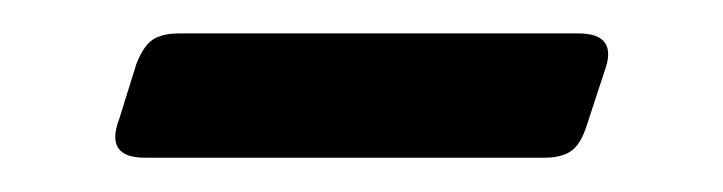

<svg xmlns="http://www.w3.org/2000/svg" viewBox="-20 -332 422 112"><path d="M317.5 -312.5Q341 -312.5 332.5 -290L322 -258Q318.5 -247.5 313 -243.8Q307.5 -240 297.5 -240H64.5Q41 -240 49.5 -262.5L59.5 -294.5Q63.5 -305 69 -308.8Q74.5 -312.5 84.5 -312.5Z"/></svg>

Font: Fraunces 48pt
Style: Regular
Weight: 400
Version: Version 1.000;[b76b70a41]